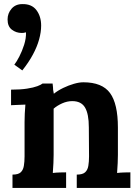

<svg xmlns="http://www.w3.org/2000/svg" viewBox="-20 -918 676 938"><path d="M41 0V-65Q69 -65 81 -76Q93 -87 96.5 -107.5Q100 -128 100 -154V-322Q100 -340 101 -362.5Q102 -385 104 -407Q88 -406 66.5 -405.5Q45 -405 34 -404V-480Q80 -480 112 -485Q144 -490 162.5 -497Q181 -504 188 -510H237Q239 -497 239 -491Q239 -485 239.5 -479.5Q240 -474 243 -460Q263 -476 289 -488.5Q315 -501 341 -508.5Q367 -516 387 -516Q479 -516 517.5 -463.5Q556 -411 556 -295V-161Q556 -147 555 -121.5Q554 -96 552 -73Q569 -75 588 -75.5Q607 -76 617 -76V0H355V-65Q383 -65 395.5 -76Q408 -87 411.5 -107.5Q415 -128 415 -154L414 -296Q414 -361 395.5 -392.5Q377 -424 333 -424Q308 -424 283.5 -413Q259 -402 242 -387Q242 -373 242 -358.5Q242 -344 242 -330V-161Q242 -147 241 -121.5Q240 -96 238 -73Q254 -75 273.5 -75.5Q293 -76 303 -76V0ZM89 -574 50 -602Q61 -616 74.5 -642Q88 -668 98 -699.5Q108 -731 107 -760Q100 -758 95.5 -757.5Q91 -757 86 -757Q59 -757 38 -773Q17 -789 17 -823Q17 -853 36.5 -875.5Q56 -898 89 -898Q135 -899 158 -868.5Q181 -838 181 -793Q181 -761 171 -725Q161 -689 140.5 -651Q120 -613 89 -574Z"/></svg>

Font: Lora
Style: Weight 700
Weight: 700
Designer: Olga Karpushina, Alexei Vanyashin (Cyrillic)
Foundry: Cyreal
Version: Version 3.001